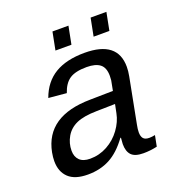

<svg xmlns="http://www.w3.org/2000/svg" viewBox="-126 -792 853 910"><g transform="rotate(-20 300.0 -337.5)"><path d="M497.1 -54.2Q510.3 -54.2 526.4 -57.6L515.6 -2.9Q481.4 4.9 446.3 4.9Q403.8 4.9 386 -13.7Q368.2 -32.2 368.2 -69.3L370.6 -101.1H367.7Q324.2 -41.5 275.6 -15.9Q227.1 9.8 164.6 9.8Q99.6 9.8 67.6 -20.5Q35.6 -50.8 35.6 -104Q35.6 -124 40 -147.5Q73.2 -317.9 295.4 -320.3L410.6 -322.3Q418.9 -361.8 420.2 -372.3Q421.4 -382.8 421.4 -394.5Q421.4 -436 398.9 -453.6Q376.5 -471.2 331.5 -471.2Q274.9 -471.2 245.8 -451.9Q216.8 -432.6 201.7 -387.2L111.3 -395.5Q137.7 -468.3 195.6 -503.2Q253.4 -538.1 345.7 -538.1Q511.7 -538.1 511.7 -407.7Q511.7 -385.7 506.8 -360.4L462.9 -132.8Q458.5 -111.8 458.5 -95.7Q458.5 -75.2 467.3 -64.7Q476.1 -54.2 497.1 -54.2ZM200.2 -57.1Q246.6 -57.1 287.1 -79.3Q327.6 -101.6 355 -139.2Q382.3 -176.8 390.1 -217.3L398.9 -260.7L305.7 -258.8Q239.7 -257.8 203.4 -241.5Q167 -225.1 148.2 -192.6Q129.4 -160.2 129.4 -122.6Q129.4 -92.3 147.2 -74.7Q165 -57.1 200.2 -57.1ZM412.6 -595.2 430.2 -685.1H509.8L492.2 -595.2ZM220.2 -595.2 237.8 -685.1H318.4L300.8 -595.2Z"/></g></svg>

Font: Liberation Mono
Style: Italic
Weight: 400
Italic angle: -12°
Monospace: yes
Designer: Steve Matteson
Foundry: Ascender Corporation
Version: Version 2.1.5